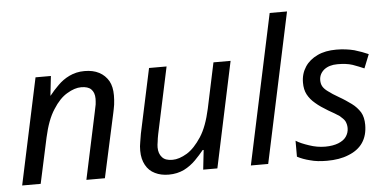

<svg xmlns="http://www.w3.org/2000/svg" viewBox="-52 -861 1951 971"><g transform="rotate(-5 924.0 -375.0)"><path d="M118 0H24L139 -539H217L206 -440H207C220 -457 235 -473 252 -490C269 -507 288 -521 311 -532C334 -543 359 -549 388 -549C417 -549 441 -544 462 -533C483 -522 498 -507 510 -487C521 -467 526 -443 526 -414C526 -399 525 -383 523 -367C520 -351 518 -337 515 -325L444 0H350L422 -337C425 -352 428 -365 430 -376C431 -386 432 -396 432 -405C432 -426 426 -442 415 -453C404 -464 387 -469 364 -469C342 -469 318 -461 293 -446C267 -431 243 -406 221 -371C198 -336 181 -290 168 -231L118 0Z M768 10C741 10 718 5 698 -5C677 -15 662 -30 651 -50C640 -70 634 -94 634 -123C634 -138 635 -153 638 -167C640 -180 642 -194 645 -209L715 -536H804L732 -199C729 -184 727 -172 726 -161C724 -150 723 -141 723 -132C723 -111 729 -94 740 -82C751 -69 768 -63 793 -63C816 -63 840 -71 867 -87C893 -103 917 -129 940 -164C963 -199 980 -246 993 -305L1042 -536H1129L1015 0H943L954 -99H949C936 -83 922 -67 905 -50C888 -33 868 -18 846 -7C823 4 797 10 768 10Z M1273 0H1185L1347 -760H1435L1273 0Z M1571 10C1538 10 1510 7 1486 0C1461 -6 1440 -14 1421 -24V-105C1438 -94 1460 -85 1487 -76C1513 -67 1540 -62 1568 -62C1595 -62 1617 -66 1635 -73C1652 -80 1666 -89 1675 -102C1684 -115 1689 -129 1689 -146C1689 -159 1686 -171 1681 -181C1676 -190 1666 -200 1654 -210C1641 -219 1622 -230 1599 -243C1574 -258 1553 -272 1536 -287C1519 -301 1506 -317 1497 -334C1488 -351 1484 -371 1484 -394C1484 -425 1492 -451 1507 -474C1522 -497 1543 -514 1570 -527C1597 -540 1629 -546 1666 -546C1699 -546 1729 -542 1757 -535C1784 -527 1808 -518 1828 -509L1800 -439C1783 -447 1763 -454 1742 -462C1721 -469 1695 -472 1666 -472C1637 -472 1615 -465 1598 -452C1581 -438 1572 -420 1572 -399C1572 -388 1574 -377 1579 -368C1584 -359 1593 -349 1606 -340C1619 -330 1637 -318 1660 -305C1683 -292 1703 -278 1721 -265C1739 -252 1753 -236 1764 -219C1774 -202 1779 -180 1779 -155C1779 -119 1771 -89 1754 -64C1737 -39 1712 -21 1681 -9C1650 4 1613 10 1571 10Z"/></g></svg>

Font: NameLogos Sans
Style: Italic
Weight: 500
Version: Version 0.1